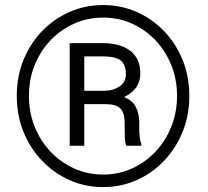

<svg xmlns="http://www.w3.org/2000/svg" viewBox="-20 -741 834 771"><path d="M47.4 -356Q47.4 -433.6 74.2 -500Q101.1 -566.4 148.9 -616Q196.8 -665.5 259.5 -693.1Q322.3 -720.7 394 -720.7Q465.8 -720.7 528.6 -693.1Q591.3 -665.5 638.9 -616Q686.5 -566.4 713.4 -500Q740.2 -433.6 740.2 -356Q740.2 -278.3 713.4 -211.9Q686.5 -145.5 638.9 -95.5Q591.3 -45.4 528.6 -17.6Q465.8 10.3 394 10.3Q322.3 10.3 259.5 -17.6Q196.8 -45.4 148.9 -95.5Q101.1 -145.5 74.2 -211.9Q47.4 -278.3 47.4 -356ZM96.2 -356Q96.2 -289.6 119.4 -231.9Q142.6 -174.3 183.6 -131.3Q224.6 -88.4 278.6 -64.2Q332.5 -40 394 -40Q455.6 -40 509.3 -64.2Q563 -88.4 603.8 -131.3Q644.5 -174.3 667.7 -231.9Q690.9 -289.6 690.9 -356Q690.9 -422.9 667.7 -480Q644.5 -537.1 603.8 -579.8Q563 -622.6 509.3 -646.5Q455.6 -670.4 394 -670.4Q332.5 -670.4 278.6 -646.5Q224.6 -622.6 183.6 -579.8Q142.6 -537.1 119.4 -480Q96.2 -422.9 96.2 -356ZM404.3 -322.8H318.4V-155.8H259.8V-567.9H390.6Q462.4 -567.9 502.9 -537.1Q543.5 -506.3 543.5 -445.3Q543.5 -382.3 478 -351.1Q512.2 -337.9 525.6 -311Q539.1 -284.2 539.1 -250V-225.6Q539.1 -207.5 541 -191.2Q543 -174.8 547.4 -163.6V-155.8H486.8Q481.9 -168.5 481.2 -191.9Q480.5 -215.3 480.5 -226.1V-249.5Q480.5 -287.6 463.4 -305.2Q446.3 -322.8 404.3 -322.8ZM390.6 -514.6H318.4V-376.5H400.9Q434.6 -377 460 -393.8Q485.4 -410.6 485.4 -442.9Q485.4 -481.9 464.6 -498.3Q443.8 -514.6 390.6 -514.6Z"/></svg>

Font: Vazirmatn UI Light
Style: Regular
Weight: 300
Designer: Saber Rastikerdar
Foundry: Saber Rastikerdar
Version: Version 33.003